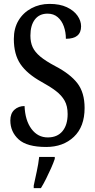

<svg xmlns="http://www.w3.org/2000/svg" viewBox="-20 -744 486 985"><path d="M217 10Q118 10 75.5 -29Q33 -68 33 -126Q33 -162 54 -181Q75 -200 106 -200Q109 -126 141.5 -82.5Q174 -39 225 -39Q274 -39 300.5 -71Q327 -103 327 -159Q327 -200 311.5 -227.5Q296 -255 266.5 -277.5Q237 -300 193 -324Q119 -365 85 -415Q51 -465 51 -544Q51 -599 75 -639Q99 -679 141 -701.5Q183 -724 234 -724Q287 -724 323 -707Q359 -690 377.5 -663.5Q396 -637 396 -609Q396 -545 318 -545Q318 -579 307.5 -608.5Q297 -638 276 -656Q255 -674 224 -674Q182 -674 159 -644Q136 -614 136 -561Q136 -527 147.5 -502Q159 -477 186.5 -454Q214 -431 263 -405Q340 -365 377 -317Q414 -269 414 -190Q414 -94 359 -42Q304 10 217 10ZM153 208Q160 175 168.5 136Q177 97 181 61H261V71Q254 92 242 119Q230 146 216.5 173Q203 200 190 221H153Z"/></svg>

Font: Noto Serif Lao ExtraCondensed Medium
Style: Regular
Weight: 500
Width: 2
Designer: Monotype Design Team
Foundry: Monotype Imaging Inc.
Version: Version 2.003; ttfautohint (v1.8.4.7-5d5b)